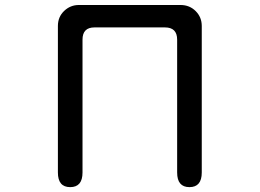

<svg xmlns="http://www.w3.org/2000/svg" viewBox="-20 -728 1040 769"><path d="M358.4 -618.2Q310.5 -618.2 310.5 -569.3V-37.1Q310.5 21.5 261.2 21.5Q211.9 21.5 211.9 -37.1V-624Q211.9 -660.2 236.8 -684.1Q261.7 -708 295.9 -708H703.1Q739.3 -708 763.7 -683.6Q788.1 -659.2 788.1 -624V-37.1Q788.1 21.5 738.8 21.5Q689.5 21.5 689.5 -37.1V-569.3Q689.5 -618.2 640.6 -618.2H358.4Z"/></svg>

Font: jf-openhuninn-1.0
Style: Regular
Weight: 400
Designer: [Kosugi Maru]
      Designed by Motoya company      

      [Varela Round]
      Joe Prince(Latin component); Avraham Co
Foundry: justfont CO.,LTD.
Version: 1.0